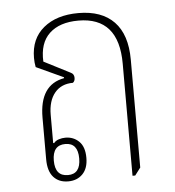

<svg xmlns="http://www.w3.org/2000/svg" viewBox="-45 -594 582 640"><g transform="rotate(-5 246.0 -274.0)"><path d="M158 4Q127 4 109 -16Q91 -36 91 -76V-215Q91 -325 174 -340V-343L83 -385Q80 -400 80 -416Q80 -480 123.5 -516Q167 -552 240 -552Q318 -552 359.5 -509Q401 -466 401 -382V-21L382 4H373V-371Q373 -527 238 -527Q175 -527 141 -495Q107 -463 110 -401L198 -356Q209 -351 209 -338Q209 -327 202 -322Q163 -322 141 -295.5Q119 -269 119 -222V-128L122 -127Q128 -135 139 -138.5Q150 -142 161 -142Q188 -142 206.5 -124Q225 -106 225 -69Q225 -34 206.5 -15Q188 4 158 4ZM159 -17Q201 -17 201 -69Q201 -121 159 -121Q116 -121 116 -69Q116 -17 159 -17Z"/></g></svg>

Font: Noto Serif Thai Condensed Thin
Style: Regular
Weight: 100
Width: 3
Designer: Monotype Design Team
Foundry: Monotype Imaging Inc.
Version: Version 2.001; ttfautohint (v1.8.4.7-5d5b)